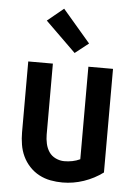

<svg xmlns="http://www.w3.org/2000/svg" viewBox="-55 -812 609 862"><g transform="rotate(5 250.0 -381.0)"><path d="M259 8Q232 8 205 3Q178 -2 153.5 -15Q129 -28 110 -48.5Q91 -69 79.5 -93.5Q68 -118 63.5 -145.5Q59 -173 59 -200V-520H170V-200Q170 -180 174.5 -159.5Q179 -139 190 -122.5Q201 -106 220 -97Q239 -88 259 -88Q277 -88 295 -91.5Q313 -95 330 -103V-520H441V-53Q402 -24 355 -8Q308 8 259 8ZM263 -576 126 -710 199 -770 324 -624Z"/></g></svg>

Font: Moesevka
Style: Bold
Weight: 700
Monospace: yes
Designer: Belleve Invis
Foundry: Belleve Invis
Version: Version 32.5.0; ttfautohint (v1.8.4)